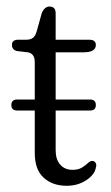

<svg xmlns="http://www.w3.org/2000/svg" viewBox="-20 -574 348 602"><path d="M15.5 -244.5Q15.5 -262 34 -262H89V-379Q89 -406.5 67 -410L33 -414Q17.5 -418 17.5 -433Q17.5 -449.5 37 -449.5H63Q75 -449.5 82.8 -455Q90.5 -460.5 95 -475.5L111 -533Q119.5 -553.5 135.5 -553.5Q154.5 -553.5 154.5 -532V-449.5H259.5Q280.5 -449.5 280.5 -433Q280.5 -410 242 -410H154.5V-262H262.5Q280.5 -262 280.5 -244.5Q280.5 -227.5 262.5 -227.5H154.5V-103Q154.5 -74 168.8 -57.8Q183 -41.5 207.5 -41.5Q225.5 -41.5 236.8 -48.5Q248 -55.5 255.5 -62.5Q263 -69.5 269 -69.5Q276 -69.5 279.8 -63.5Q283.5 -57.5 280.5 -48Q276.5 -26 250.2 -8.8Q224 8.5 189 8.5Q144.5 8.5 116.8 -17Q89 -42.5 89 -94V-227.5H34Q15.5 -227.5 15.5 -244.5Z"/></svg>

Font: Fraunces 72pt SuperSoft Light
Style: Regular
Weight: 300
Version: Version 1.000;[0bf87f6ff]